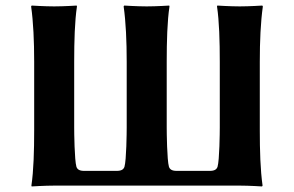

<svg xmlns="http://www.w3.org/2000/svg" viewBox="-20 -668 1058 691"><path d="M915 -200V-445C915 -520 918 -588 926 -645L924 -648C924 -648 877 -645 843 -645C808 -645 762 -648 762 -648L761 -645C769 -592 771 -520 771 -445V-209C771 -192 770 -92 763 -68C760 -59 753 -53 735 -53H616C598 -53 591 -59 588 -68C581 -92 580 -192 580 -209V-445C580 -520 582 -592 590 -645L589 -648C589 -648 543 -645 508 -645C474 -645 427 -648 427 -648L425 -645C433 -588 436 -520 436 -445V-209C436 -192 435 -92 428 -68C425 -59 418 -53 400 -53H283C265 -53 258 -59 255 -68C248 -92 247 -192 247 -209V-445C247 -520 249 -592 257 -645L256 -648C256 -648 210 -645 175 -645C141 -645 94 -648 94 -648L92 -645C100 -588 103 -520 103 -445V-200C103 -125 101 -54 93 0L94 3C94 3 141 0 176 0H843C877 0 923 3 923 3L925 0C917 -57 915 -125 915 -200Z"/></svg>

Font: Libertinus Sans
Style: Bold
Weight: 700
Designer: Philipp H. Poll, Khaled Hosny
Foundry: Caleb Maclennan
Version: Version 7.050;RELEASE